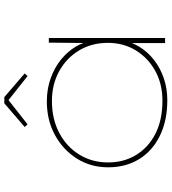

<svg xmlns="http://www.w3.org/2000/svg" viewBox="26 -792 776 867"><g transform="rotate(-90 413.5 -358.0)"><path d="M395 10Q302 10 233.5 -24Q165 -58 128.5 -118Q92 -178 92 -257Q92 -336 131.5 -398.5Q171 -461 238 -497.5Q305 -534 389 -534Q446 -534 494.5 -516.5Q543 -499 578.5 -470Q614 -441 636 -405Q658 -369 662 -331L653 -332L655 -525H676V0H653V-185L666 -197Q659 -153 635.5 -115Q612 -77 575.5 -49Q539 -21 493 -5.5Q447 10 395 10ZM393 -12Q468 -12 526.5 -44Q585 -76 619.5 -131.5Q654 -187 654 -259Q654 -331 620 -388Q586 -445 526.5 -478Q467 -511 391 -511Q310 -511 247.5 -478Q185 -445 149.5 -387.5Q114 -330 114 -257Q114 -186 148 -130.5Q182 -75 244 -43.5Q306 -12 393 -12ZM286 -621 274 -634 381 -726H409L516 -634L504 -621L388 -713H403Z"/></g></svg>

Font: Lexend Mega Thin
Style: Regular
Weight: 250
Version: Version 1.007